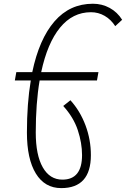

<svg xmlns="http://www.w3.org/2000/svg" viewBox="-20 -762 667 1017"><path d="M304.2 234.4Q217.3 234.4 169.9 157.2Q122.6 80.1 122.6 -60.1Q122.6 -213.9 143.1 -335.9H58.6L66.4 -379.9H150.9Q187.5 -555.2 268.6 -648.7Q349.6 -742.2 472.2 -742.2Q520.5 -742.2 561 -720Q601.6 -697.8 627 -657.2L590.3 -623.5Q567.9 -658.7 534.4 -678Q501 -697.3 461.9 -697.3Q364.7 -697.3 297.9 -615.5Q231 -533.7 198.2 -379.9H501.5L493.7 -335.9H189.9Q169.4 -214.8 169.4 -60.1Q169.4 59.1 206.5 124.3Q243.7 189.5 310.5 189.5Q414.6 189.5 414.6 59.6Q414.6 -4.4 392.1 -72.5Q369.6 -140.6 314.9 -200.7L353 -231Q404.3 -174.3 432.9 -98.1Q461.4 -22 461.4 59.6Q461.4 234.4 304.2 234.4Z"/></svg>

Font: Cascadia Code ExtraLight
Style: Italic
Weight: 200
Italic angle: -10°
Monospace: yes
Designer: Aaron Bell
Foundry: Saja Typeworks
Version: Version 2404.023; ttfautohint (v1.8.4)